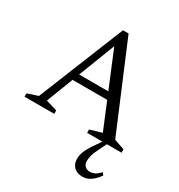

<svg xmlns="http://www.w3.org/2000/svg" viewBox="-220 -830 1151 1234"><g transform="rotate(30 356.0 -213.0)"><path d="M183 -248V-299H518.5V-248ZM639 -51.5 716 -25V0H460.5V-25L548 -50.5L316.5 -609.5H348.5L133 -50.5L216.5 -25V0H-4V-25L74 -50.5L330.5 -686H372ZM576.5 62Q560.5 93.5 554.8 115.8Q549 138 549 157Q549 181.5 563.8 195Q578.5 208.5 601.5 208.5Q617 208.5 633.8 200.8Q650.5 193 675 169L687.5 186.5Q668.5 212.5 650.2 228.5Q632 244.5 613 252Q594 259.5 572.5 259.5Q534.5 259.5 511 237.2Q487.5 215 487.5 176.5Q487.5 160.5 491.2 144Q495 127.5 505 106.8Q515 86 534 58L589.5 -23H618.5Z"/></g></svg>

Font: Newsreader 16pt 16pt
Style: Regular
Weight: 400
Version: Version 1.003